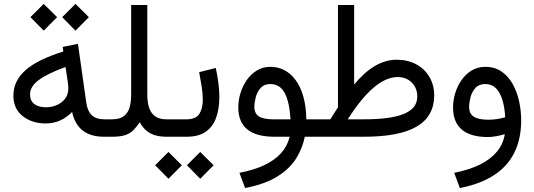

<svg xmlns="http://www.w3.org/2000/svg" viewBox="-20 -698 2728 980"><path d="M365.2 -678.2 297.4 -610.4 365.2 -541.5 433.6 -610.4ZM203.1 -678.2 135.3 -610.4 203.1 -541.5 271.5 -610.4ZM511.2 0H528.3V-88.9H513.2Q470.7 -88.9 448.5 -110.1Q426.3 -131.3 420.4 -174.3L377.9 -474.1L299.8 -458.5L303.2 -435.1Q237.3 -414.6 189.2 -390.9Q141.1 -367.2 109.9 -339.4Q78.6 -311.5 63.5 -279.3Q48.3 -247.1 48.3 -209.5Q48.3 -143.1 95.7 -105.5Q143.1 -67.9 212.9 -67.9Q253.9 -67.9 286.9 -83Q319.8 -98.1 348.1 -126.5Q356 -87.4 376.2 -58.8Q396.5 -30.3 429.9 -15.1Q463.4 0 511.2 0ZM328.6 -245.6Q328.6 -215.8 312.3 -194.3Q295.9 -172.9 269.8 -161.6Q243.7 -150.4 214.8 -150.4Q177.2 -150.4 155.3 -167Q133.3 -183.6 133.3 -215.8Q133.3 -235.8 143.8 -253.7Q154.3 -271.5 176.3 -288.3Q198.2 -305.2 232.7 -322Q267.1 -338.9 314.5 -356L326.7 -274.4Q327.6 -266.6 328.1 -259.8Q328.6 -252.9 328.6 -245.6Z M649.4 -213.9Q649.4 -178.2 641.4 -149.9Q633.3 -121.6 612.1 -105.2Q590.8 -88.9 549.8 -88.9H508.8V0H550.8Q594.2 0 619.4 -8.5Q644.5 -17.1 660.9 -33.7Q677.2 -50.3 693.4 -74.2Q706.1 -50.3 724.4 -33.7Q742.7 -17.1 768.8 -8.5Q794.9 0 831.5 0H846.2V-88.9H830.6Q793 -88.9 771.5 -104.7Q750 -120.6 741 -148.7Q731.9 -176.8 731.9 -212.4V-672.4H649.4Z M825.7 -88.9V0H864.7V-88.9ZM1002 77.6 934.1 145.5 1002 214.4 1070.3 145.5ZM839.8 77.6 772 145.5 839.8 214.4 908.2 145.5ZM932.6 0Q994.1 0 1030.8 -26.1Q1067.4 -52.2 1083.5 -98.1Q1099.6 -144 1099.6 -202.6Q1099.6 -236.8 1094.7 -274.4Q1089.8 -312 1081.5 -351.1L996.6 -329.6Q1003.4 -293 1009.3 -256.8Q1015.1 -220.7 1015.1 -189Q1015.1 -145.5 997.8 -117.2Q980.5 -88.9 931.6 -88.9H853V0Z M1360.8 -356.9Q1321.8 -356.9 1291.3 -338.4Q1260.7 -319.8 1239.5 -289.3Q1218.3 -258.8 1207.3 -222.4Q1196.3 -186 1196.3 -149.9Q1196.3 -74.7 1242.4 -37.4Q1288.6 0 1381.3 0H1458.5Q1446.8 47.9 1414.3 84Q1381.8 120.1 1328.9 145Q1275.9 169.9 1202.1 184.1L1231 261.7Q1335 241.7 1397.9 201.4Q1460.9 161.1 1492.9 108.6Q1524.9 56.2 1535.6 0H1602.5V-88.9H1543.5Q1542.5 -154.8 1528.3 -204.8Q1514.2 -254.9 1489.3 -288.8Q1464.4 -322.8 1431.6 -339.8Q1398.9 -356.9 1360.8 -356.9ZM1376.5 -88.9Q1324.7 -88.9 1301.5 -103.8Q1278.3 -118.7 1278.3 -152.8Q1278.3 -174.8 1285.4 -201.9Q1292.5 -229 1310.3 -249Q1328.1 -269 1359.4 -269Q1382.8 -269 1400.9 -258.5Q1418.9 -248 1431.6 -226.1Q1444.3 -204.1 1452.1 -169.9Q1460 -135.7 1462.9 -88.9Z M2008.8 -304.7Q2054.2 -304.7 2082 -276.4Q2109.9 -248 2109.9 -205.1Q2109.9 -174.8 2092.8 -152.8Q2075.7 -130.9 2041.5 -116.7Q2007.3 -102.5 1955.6 -95.7Q1903.8 -88.9 1834 -88.9H1754.9Q1789.1 -142.6 1822 -183.1Q1855 -223.6 1887 -250.7Q1918.9 -277.8 1949.5 -291.3Q1980 -304.7 2008.8 -304.7ZM1666 -88.9H1583V0H1835.9Q1926.3 0 1993.7 -12.7Q2061 -25.4 2106 -51.5Q2150.9 -77.6 2173.3 -117.2Q2195.8 -156.7 2196.3 -210Q2196.3 -263.7 2172.1 -304.9Q2147.9 -346.2 2104.7 -369.6Q2061.5 -393.1 2003.9 -393.1Q1975.6 -393.1 1948 -385Q1920.4 -377 1893.6 -361.3Q1866.7 -345.7 1840.3 -322Q1814 -298.3 1787.6 -266.6V-672.4H1705.1V-150.4Q1695.8 -135.3 1685.5 -119.9Q1675.3 -104.5 1666 -88.9Z M2640.1 -83.5Q2640.1 -135.3 2628.9 -184.1Q2617.7 -232.9 2595.2 -272Q2572.8 -311 2538.3 -334Q2503.9 -356.9 2457.5 -356.9Q2418.5 -356.9 2387.7 -338.4Q2356.9 -319.8 2335.7 -289.3Q2314.5 -258.8 2303.5 -222.4Q2292.5 -186 2292.5 -149.9Q2292.5 -73.7 2337.6 -36.1Q2382.8 1.5 2470.7 1.5Q2489.3 1.5 2513.7 -2.9Q2538.1 -7.3 2556.6 -13.2Q2548.8 37.1 2516.1 76.4Q2483.4 115.7 2428.5 142.6Q2373.5 169.4 2298.3 184.1L2327.1 261.7Q2431.2 241.7 2500.7 196.5Q2570.3 151.4 2605.2 81.3Q2640.1 11.2 2640.1 -83.5ZM2473.1 -86.9Q2423.3 -86.9 2398.9 -102.1Q2374.5 -117.2 2374.5 -152.8Q2374.5 -174.8 2381.6 -201.9Q2388.7 -229 2406.5 -249Q2424.3 -269 2456.5 -269Q2480 -269 2497.8 -258.1Q2515.6 -247.1 2528.3 -225.3Q2541 -203.6 2548.6 -172.1Q2556.2 -140.6 2558.6 -99.6Q2537.6 -93.3 2515.6 -90.1Q2493.7 -86.9 2473.1 -86.9Z"/></svg>

Font: Vazirmatn
Style: Regular
Weight: 400
Designer: Saber Rastikerdar
Foundry: Saber Rastikerdar
Version: Version 33.003;September 2, 2022;FontCreator 14.0.0.2862 64-